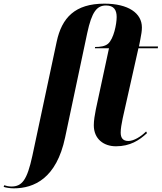

<svg xmlns="http://www.w3.org/2000/svg" viewBox="-148 -790 884 1050"><path d="M-73 240C39 240 161 185 208 -38L329 -609C354 -726 382 -760 432 -760C475 -760 490 -735 490 -697C490 -658 474 -578 443 -551C427 -537 401 -533 372 -533L371 -526H448L376 -191C370 -161 365 -130 365 -105C365 -30 419 10 486 10C564 10 614 -23 656 -62L651 -71C622 -42 583 -19 554 -19C524 -19 512 -36 512 -65C512 -88 517 -112 523 -143L609 -526H715L716 -536H612L619 -572C625 -602 628 -621 628 -640C628 -718 554 -770 423 -770C262 -770 190 -693 162 -562L29 62C0 196 -28 230 -86 230C-102 230 -116 226 -125 223L-128 232C-117 236 -93 240 -73 240Z"/></svg>

Font: Noto Serif Display Condensed ExtraBold
Style: Italic
Weight: 800
Width: 3
Italic angle: -12°
Designer: Monotype Design Team
Foundry: Monotype Imaging Inc.
Version: Version 2.009